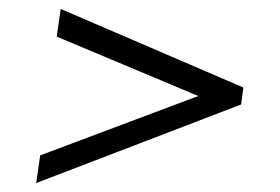

<svg xmlns="http://www.w3.org/2000/svg" viewBox="-20 -565 628 430"><path d="M61 -155 70 -217 424 -350 107 -483 116 -545 525 -369 520 -331Z"/></svg>

Font: Pathway Extreme 8pt Thin 12pt Light
Style: Italic
Weight: 300
Italic angle: -8°
Version: Version 1.001;gftools[0.9.26]